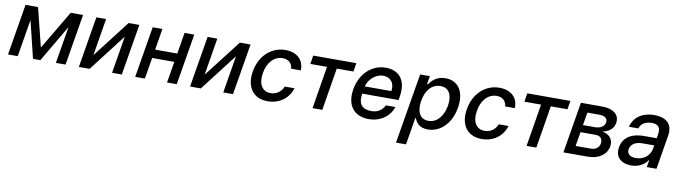

<svg xmlns="http://www.w3.org/2000/svg" viewBox="-35 -1184 7136 2019"><g transform="rotate(10 3533.0 -174.5)"><path d="M354 -131.4 250.7 -545.5H117.2L26.3 0H130L196.4 -397.4L293 0H371.8L603.3 -395.2L537.3 0H640.6L731.5 -545.5H599.4Z M911.9 -148.8 977.3 -545.5H873.6L782.7 0H897.7L1203.1 -397L1137.4 0H1241.5L1332.4 -545.5H1218Z M1578.8 -545.5H1475.1L1384.2 0H1487.9L1525.6 -226.6H1762.1L1724.4 0H1828.1L1919 -545.5H1815.3L1777.7 -318.5H1541.2Z M2099.4 -148.8 2164.8 -545.5H2061.1L1970.2 0H2085.2L2390.6 -397L2324.9 0H2429L2519.9 -545.5H2405.5Z M2799.7 11C2928.3 11 3023.8 -66.4 3054.7 -172.6H2951C2927.6 -113.6 2876.1 -78.8 2815.3 -78.8C2725.1 -78.8 2679.3 -153.8 2699.6 -272.7C2718 -389.6 2789.8 -463.1 2878.9 -463.1C2946.4 -463.1 2980.8 -420.5 2983.7 -369.3H3087C3093.4 -479.4 3016.3 -552.6 2892.4 -552.6C2738.3 -552.6 2619 -436.8 2592.3 -270.2C2564.6 -105.8 2641.3 11 2799.7 11Z M3174.4 -453.8H3352.6L3278.1 0H3382.1L3456.7 -453.8H3634.6L3649.5 -545.5H3189.3Z M3878.6 11C4006.4 11 4101.6 -62.5 4134.6 -162.6H4032C4007.8 -108.7 3955.3 -76.7 3894.2 -76.7C3798.3 -76.7 3747.5 -121.1 3766 -240.8H4154.5L4160.5 -278.4C4192.5 -475.9 4088.8 -552.6 3964.5 -552.6C3812.9 -552.6 3693.2 -436.8 3665.5 -269.2C3637.1 -99.8 3717.7 11 3878.6 11ZM3779.8 -320.3C3794.7 -392 3868.3 -464.8 3951 -464.8C4033.4 -464.8 4077.1 -403.8 4062.9 -320.3Z M4205.3 204.5H4312.1L4360.4 -84.9H4366.8C4380.3 -50.1 4408.7 10.7 4508.5 10.7C4640.6 10.7 4754.3 -95.2 4783.7 -271.7C4812.5 -448.5 4733 -552.6 4601.6 -552.6C4499.6 -552.6 4452.8 -490.8 4429 -457H4420.1L4434.7 -545.5H4331ZM4389.6 -272.7C4407.7 -386.7 4470.5 -462.4 4563.6 -462.4C4659.1 -462.4 4693.2 -381 4676.1 -272.7C4657.3 -163.4 4594.8 -79.9 4500.4 -79.9C4408.7 -79.9 4370.7 -158 4389.6 -272.7Z M5085.2 11C5213.8 11 5309.3 -66.4 5340.2 -172.6H5236.5C5213.1 -113.6 5161.6 -78.8 5100.9 -78.8C5010.7 -78.8 4964.8 -153.8 4985.1 -272.7C5003.6 -389.6 5075.3 -463.1 5164.4 -463.1C5231.9 -463.1 5266.3 -420.5 5269.2 -369.3H5372.5C5378.9 -479.4 5301.8 -552.6 5177.9 -552.6C5023.8 -552.6 4904.5 -436.8 4877.8 -270.2C4850.1 -105.8 4926.8 11 5085.2 11Z M5459.9 -453.8H5638.1L5563.6 0H5667.6L5742.2 -453.8H5920.1L5935 -545.5H5474.8Z M5956.7 0H6217.3C6336.6 0 6416.2 -60.4 6431.1 -147C6444.2 -228 6390.6 -278.1 6319.6 -286.2C6388.1 -299 6438.9 -335.6 6449.6 -399.9C6464.5 -489 6396 -545.5 6273.4 -545.5H6047.6ZM6071.4 -88.8 6096.9 -240.4H6257.8C6309.7 -240.4 6336.6 -209.9 6327.8 -158.7C6321.4 -116.1 6285.2 -88.8 6232.2 -88.8ZM6109.4 -318.2 6132.5 -455.6H6258.5C6318.5 -455.6 6351.9 -430 6344.5 -388.5C6337.7 -345.2 6296.2 -318.2 6236.5 -318.2Z M6680 12.1C6770.2 12.1 6828.5 -33.7 6855.5 -74.6H6859.7L6846.9 0H6950.6L7010.7 -362.2C7037.3 -521 6918 -552.6 6831.3 -552.6C6732.6 -552.6 6622.2 -513.8 6588.4 -384.9H6689.3C6703.5 -435 6749.3 -466.6 6820.3 -466.6C6888.5 -466.6 6915.1 -429.3 6905.5 -369L6897.4 -316.8H6759.6C6653.1 -316.8 6543.7 -277.7 6522.7 -154.1C6505.3 -47.2 6576.3 12.1 6680 12.1ZM6626.8 -152.7C6635.7 -209.5 6690 -237.9 6758.9 -237.9H6884.9L6877.1 -196.7C6865.1 -131.4 6804.7 -73.2 6716.3 -73.2C6656.2 -73.2 6618.3 -100.1 6626.8 -152.7Z"/></g></svg>

Font: Magic Ui Pro Medium
Style: Italic
Weight: 500
Italic angle: -9.39999°
Designer: Stefan Endress, Andreas Faust
Version: Version 1.000;FEAKit 1.0